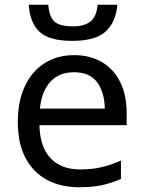

<svg xmlns="http://www.w3.org/2000/svg" viewBox="-20 -778 604 808"><path d="M292 -546Q360 -546 410 -516Q460 -486 486.5 -431.5Q513 -377 513 -304V-251H146Q148 -160 192.5 -112.5Q237 -65 317 -65Q368 -65 407.5 -74.5Q447 -84 489 -102V-25Q448 -7 408 1.5Q368 10 313 10Q236 10 178 -21Q120 -52 87.5 -113Q55 -174 55 -264Q55 -352 84.5 -415Q114 -478 167.5 -512Q221 -546 292 -546ZM291 -474Q228 -474 191.5 -433.5Q155 -393 148 -321H421Q420 -389 389 -431.5Q358 -474 291 -474ZM474 -758Q467 -683 423.5 -644.5Q380 -606 285 -606Q187 -606 146.5 -644Q106 -682 101 -758H183Q188 -704 211 -685.5Q234 -667 287 -667Q333 -667 359.5 -686.5Q386 -706 391 -758Z"/></svg>

Font: Apis
Style: Regular
Weight: 400
Designer: Monotype Design Team
Foundry: Monotype Imaging Inc.
Version: Version 2.000; build 0001